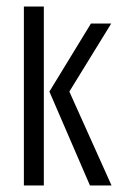

<svg xmlns="http://www.w3.org/2000/svg" viewBox="-20 -567 376 587"><path d="M255 0 131 -287 258 -495H320L192 -287L321 0ZM53 0V-547H114V0Z"/></svg>

Font: Alumni Sans
Style: Regular
Weight: 400
Designer: Robert E. Leuschke
Foundry: Robert E. Leuschke
Version: Version 1.018